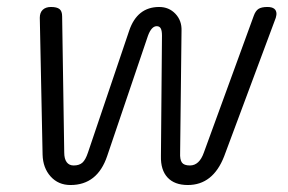

<svg xmlns="http://www.w3.org/2000/svg" viewBox="-20 -520 824 550"><path d="M102 -77 94 -469Q94 -484 102.5 -492Q111 -500 126 -500Q143 -500 150.5 -494Q158 -488 158 -473L164 -83Q164 -65 171 -55.5Q178 -46 191 -46Q207 -46 216 -54Q225 -62 232 -83L350 -432Q373 -500 436 -500Q464 -500 482.5 -480.5Q501 -461 500 -432L496 -83Q495 -63 501 -54.5Q507 -46 524 -46Q551 -46 564 -83L707 -475Q712 -489 720.5 -494.5Q729 -500 746 -500Q772 -500 772 -480Q772 -477 770 -469L622 -72Q590 10 518 10Q480 10 460 -11.5Q440 -33 441 -73L444 -418Q444 -432 440.5 -438.5Q437 -445 429 -445Q414 -445 404 -418L287 -73Q259 10 182 10Q147 10 125 -14.5Q103 -39 102 -77Z"/></svg>

Font: Kodchasan Light
Style: Italic
Weight: 300
Italic angle: -10°
Version: Version 1.000; ttfautohint (v1.6)